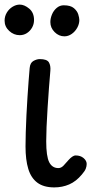

<svg xmlns="http://www.w3.org/2000/svg" viewBox="-39 -800 421 835"><path d="M197 15Q151 15 123.5 -5.5Q96 -26 84 -65.5Q72 -105 72 -163Q72 -188 73 -223.5Q74 -259 76 -299Q78 -339 80.5 -377.5Q83 -416 85.5 -449Q88 -482 90 -504Q92 -527 106.5 -535Q121 -543 134 -543Q165 -543 173.5 -529Q182 -515 180 -492Q177 -461 174 -418.5Q171 -376 168 -331.5Q165 -287 163.5 -248.5Q162 -210 162 -186Q162 -120 175 -94.5Q188 -69 215 -69Q227 -69 237.5 -80Q248 -91 259 -104Q267 -113 275 -118.5Q283 -124 290 -124Q311 -124 324.5 -112.5Q338 -101 338 -87Q338 -77 334 -66.5Q330 -56 317 -41Q292 -11 262 2Q232 15 197 15ZM47 -647Q21 -647 1 -665.5Q-19 -684 -19 -710Q-19 -729 -9.5 -745Q0 -761 15.5 -770.5Q31 -780 47 -780Q67 -780 88 -762.5Q109 -745 109 -713Q109 -695 100.5 -680Q92 -665 78 -656Q64 -647 47 -647ZM241 -642Q217 -642 198.5 -660.5Q180 -679 180 -704Q180 -720 187 -737Q194 -754 207.5 -765.5Q221 -777 238 -777Q268 -777 282.5 -764.5Q297 -752 301.5 -737Q306 -722 306 -713Q306 -696 297 -679.5Q288 -663 273 -652.5Q258 -642 241 -642Z"/></svg>

Font: Playpen Sans
Style: Regular
Weight: 400
Designer: Laura Meseguer, Veronika Burian, José Scaglione, Kostas Bartsokas, Vera Evstafieva, Tom Grace, Yorlmar Campos
Foundry: TypeTogether
Version: Version 2.000